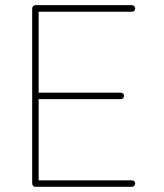

<svg xmlns="http://www.w3.org/2000/svg" viewBox="-20 -720 633 740"><path d="M119.1 0H118.2H116.2Q110.8 0 107.4 -3.9Q104 -7.8 104 -13.2V-687Q104 -691.9 107.4 -695.8Q110.8 -699.7 116.2 -700.2H117.2H118.2H488.8Q493.7 -700.2 497.3 -696.3Q501 -692.4 501 -687Q501 -681.6 497.6 -678.2Q494.1 -674.8 488.8 -674.8H128.9V-362.8H445.8Q450.7 -362.8 454.3 -359.1Q458 -355.5 458 -351.1Q458 -345.2 454.6 -341.6Q451.2 -337.9 445.8 -337.9H128.9V-24.9H488.8Q494.1 -24.9 497.6 -21.5Q501 -18.1 501 -13.2Q501 -7.8 497.3 -3.9Q493.7 0 488.8 0Z"/></svg>

Font: Quicksand
Style: Light
Weight: 300
Designer: Andrew Paglinawan
Foundry: Andrew Paglinawan
Version: 1.002